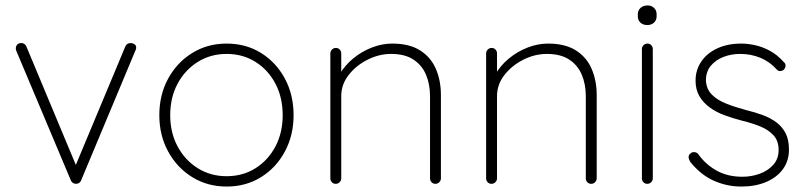

<svg xmlns="http://www.w3.org/2000/svg" viewBox="-20 -675 2965 705"><path d="M59 -517Q64 -517 69.5 -513.5Q75 -510 77 -504L262 -61L252 -54L440 -504Q445 -517 461 -517Q466 -517 473 -513Q480 -509 480 -501Q480 -496 479 -493.5Q478 -491 477 -489L278 -13Q273 0 259 0Q253 0 247.5 -3.5Q242 -7 240 -13L40 -488Q39 -490 38.5 -492.5Q38 -495 38 -497Q38 -505 43 -511Q48 -517 59 -517Z M1058 -252Q1058 -178 1026 -118.5Q994 -59 938.5 -24.5Q883 10 812 10Q742 10 686 -24.5Q630 -59 597.5 -118.5Q565 -178 565 -252Q565 -327 597.5 -386.5Q630 -446 686 -480.5Q742 -515 812 -515Q883 -515 938.5 -480.5Q994 -446 1026 -386.5Q1058 -327 1058 -252ZM1018 -252Q1018 -317 991.5 -367.5Q965 -418 918.5 -447.5Q872 -477 812 -477Q753 -477 706 -447.5Q659 -418 632 -367.5Q605 -317 605 -252Q605 -188 632 -137.5Q659 -87 706 -57.5Q753 -28 812 -28Q872 -28 918.5 -57.5Q965 -87 991.5 -137.5Q1018 -188 1018 -252Z M1420 -515Q1483 -515 1522.5 -490Q1562 -465 1580.5 -422Q1599 -379 1599 -326V-20Q1599 -12 1593 -6Q1587 0 1579 0Q1570 0 1564.5 -6Q1559 -12 1559 -20V-322Q1559 -365 1544.5 -400Q1530 -435 1498.5 -456Q1467 -477 1416 -477Q1372 -477 1330 -456Q1288 -435 1260.5 -400Q1233 -365 1233 -322V-20Q1233 -12 1227 -6Q1221 0 1213 0Q1204 0 1198.5 -6Q1193 -12 1193 -20V-479Q1193 -487 1199 -493Q1205 -499 1213 -499Q1222 -499 1227.5 -493Q1233 -487 1233 -479V-381L1208 -333Q1208 -369 1227 -402Q1246 -435 1277 -460.5Q1308 -486 1345.5 -500.5Q1383 -515 1420 -515Z M1992 -515Q2055 -515 2094.5 -490Q2134 -465 2152.5 -422Q2171 -379 2171 -326V-20Q2171 -12 2165 -6Q2159 0 2151 0Q2142 0 2136.5 -6Q2131 -12 2131 -20V-322Q2131 -365 2116.5 -400Q2102 -435 2070.5 -456Q2039 -477 1988 -477Q1944 -477 1902 -456Q1860 -435 1832.5 -400Q1805 -365 1805 -322V-20Q1805 -12 1799 -6Q1793 0 1785 0Q1776 0 1770.5 -6Q1765 -12 1765 -20V-479Q1765 -487 1771 -493Q1777 -499 1785 -499Q1794 -499 1799.5 -493Q1805 -487 1805 -479V-381L1780 -333Q1780 -369 1799 -402Q1818 -435 1849 -460.5Q1880 -486 1917.5 -500.5Q1955 -515 1992 -515Z M2377 -20Q2377 -12 2371 -6Q2365 0 2357 0Q2348 0 2342.5 -6Q2337 -12 2337 -20V-495Q2337 -503 2343 -509Q2349 -515 2357 -515Q2366 -515 2371.5 -509Q2377 -503 2377 -495ZM2357 -583Q2341 -583 2331.5 -592Q2322 -601 2322 -615V-623Q2322 -637 2332 -646Q2342 -655 2358 -655Q2372 -655 2381.5 -646Q2391 -637 2391 -623V-615Q2391 -601 2381.5 -592Q2372 -583 2357 -583Z M2515 -80Q2508 -92 2508.5 -99.5Q2509 -107 2516 -112Q2521 -117 2529.5 -116.5Q2538 -116 2544 -109Q2570 -72 2610.5 -49Q2651 -26 2706 -26Q2739 -26 2769.5 -37Q2800 -48 2819.5 -70Q2839 -92 2839 -124Q2839 -158 2820 -178.5Q2801 -199 2771 -211Q2741 -223 2708 -231Q2673 -240 2641.5 -251.5Q2610 -263 2586 -280.5Q2562 -298 2548 -322Q2534 -346 2534 -379Q2534 -418 2555 -449Q2576 -480 2614 -497.5Q2652 -515 2702 -515Q2726 -515 2753 -509Q2780 -503 2807 -488.5Q2834 -474 2857 -448Q2865 -442 2864.5 -433.5Q2864 -425 2857 -418Q2851 -414 2844 -414Q2837 -414 2832 -420Q2806 -449 2771.5 -463Q2737 -477 2698 -477Q2665 -477 2636.5 -466Q2608 -455 2590 -433.5Q2572 -412 2572 -379Q2574 -348 2593.5 -328Q2613 -308 2645.5 -295Q2678 -282 2719 -271Q2752 -263 2780.5 -252.5Q2809 -242 2830.5 -226Q2852 -210 2864.5 -186Q2877 -162 2877 -126Q2877 -84 2854.5 -53.5Q2832 -23 2792.5 -6.5Q2753 10 2702 10Q2650 10 2602 -11Q2554 -32 2515 -80Z"/></svg>

Font: Quicksand Light Light
Style: Regular
Weight: 300
Version: Version 3.006